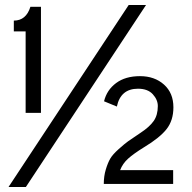

<svg xmlns="http://www.w3.org/2000/svg" viewBox="-20 -732 763 764"><path d="M14 12 492 -712H561L83 12ZM82 -283V-607H35V-650Q84 -650 101 -705H143V-283ZM393 0Q393 -31 401 -57.5Q409 -84 418.5 -100.5Q428 -117 452 -138.5Q476 -160 490 -170Q504 -180 540 -204Q575 -227 591.5 -250.5Q608 -274 608 -310Q608 -335 588 -357Q568 -379 529 -379Q460 -379 445 -308L394 -329Q405 -374 442 -401.5Q479 -429 537 -429Q595 -429 632.5 -395.5Q670 -362 670 -305Q670 -253 643 -218.5Q616 -184 553 -146Q511 -120 489.5 -100.5Q468 -81 458 -55H669V0Z"/></svg>

Font: Overpass Light
Style: Regular
Weight: 300
Designer: Delve Withrington, Thomas Jockin
Foundry: Delve Fonts
Version: Version 3.000;DELV;Overpass